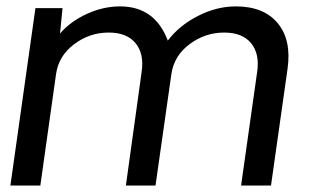

<svg xmlns="http://www.w3.org/2000/svg" viewBox="-20 -575 969 595"><path d="M710.9 -555.2Q797.4 -555.2 840.6 -503.2Q883.8 -451.2 871.1 -361.8L819.8 0H727.1L776.9 -352.1Q785.2 -408.2 758.1 -441.2Q731 -474.1 674.8 -474.1Q615.7 -474.1 567.6 -438.2Q519.5 -402.3 511.2 -346.2L461.9 0H370.1L418.9 -352.1Q427.2 -408.2 400.1 -441.2Q373 -474.1 316.9 -474.1Q257.8 -474.1 210 -438.2Q162.1 -402.3 153.8 -346.2L105 0H12.2L89.8 -549.8H173.8L166 -471.2Q199.2 -509.3 249.8 -532.2Q300.3 -555.2 352.1 -555.2Q460 -555.2 500 -449.2Q535.6 -496.1 593.5 -525.6Q651.4 -555.2 710.9 -555.2Z"/></svg>

Font: Oakes Grotesk
Style: Italic
Weight: 400
Italic angle: -8°
Designer: Samuel Oakes
Foundry: Samuel Oakes
Version: Version 1.000;PS 001.000;hotconv 1.0.88;makeotf.lib2.5.64775